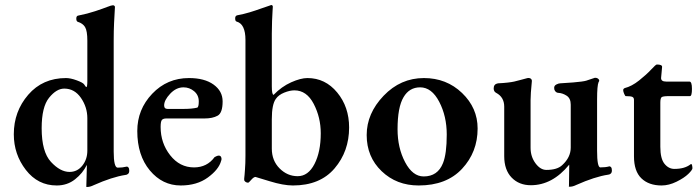

<svg xmlns="http://www.w3.org/2000/svg" viewBox="-20 -725 2787 765"><path d="M315 -389Q322 -378 324 -378Q328 -378 328 -402V-563Q328 -602 319 -617Q310 -632 290 -638Q284 -640 284 -651Q284 -662 292 -663Q328 -670 359.5 -680.5Q391 -691 407.5 -697.5Q424 -704 430 -704Q436 -704 438 -698Q438 -695 437 -679.5Q436 -664 434.5 -633.5Q433 -603 433 -564V-121Q433 -57 449 -57Q468 -57 484 -61Q488 -62 491.5 -58Q495 -54 495 -45Q495 -36 490 -32Q485 -28 480 -28Q427 -20 353 13Q339 20 327 20Q324 20 323.5 19.5Q323 19 324 17Q324 16 324 15Q324 8 325 -21Q326 -50 326 -61V-68Q310 -35 279 -10.5Q248 14 206 14Q131 14 83 -48Q35 -110 35 -190Q35 -281 92.5 -347.5Q150 -414 243 -414Q261 -414 285.5 -405Q310 -396 315 -389ZM236 -372Q205 -372 175.5 -335.5Q146 -299 146 -214Q146 -120 183 -80Q220 -40 257 -40Q288 -40 308 -65Q328 -90 328 -125V-254Q328 -298 302.5 -335Q277 -372 236 -372Z M733 -414Q795 -414 831 -388Q867 -362 867 -321Q867 -275 847 -264Q827 -253 795 -253H643Q630 -253 625 -247Q620 -241 620 -219Q620 -155 658 -106.5Q696 -58 753 -58Q805 -58 835 -99Q845 -105 852 -105Q859 -105 861.5 -98Q864 -91 861 -84Q852 -50 808.5 -18Q765 14 700 14Q627 14 577 -46Q527 -106 527 -203Q527 -289 586.5 -351.5Q646 -414 733 -414ZM711 -377Q682 -377 658 -351.5Q634 -326 634 -305Q634 -291 648 -291H710Q745 -291 765 -296Q772 -297 772 -321Q772 -346 753.5 -361.5Q735 -377 711 -377Z M958 -105V-566Q958 -629 923 -639Q917 -640 917 -652Q917 -662 925 -664Q952 -669 975 -676Q998 -683 1023 -692Q1048 -701 1058 -704Q1059 -704 1059 -704.5Q1059 -705 1060 -705Q1067 -705 1067 -698Q1067 -697 1066 -682Q1065 -667 1064 -641.5Q1063 -616 1063 -591V-381Q1063 -348 1070 -347Q1102 -380 1140 -397Q1178 -414 1205 -414Q1276 -414 1323.5 -356.5Q1371 -299 1371 -217Q1371 -122 1313 -54Q1255 14 1147 14Q1109 14 1054 -3Q999 -20 998 -20Q991 -20 981 -8.5Q971 3 969 3Q963 3 958 -0.5Q953 -4 953 -9V-14Q954 -20 954.5 -28.5Q955 -37 956 -48.5Q957 -60 957.5 -75Q958 -90 958 -105ZM1166 -23Q1208 -23 1233 -71.5Q1258 -120 1258 -194Q1258 -257 1230 -311Q1202 -365 1153 -365Q1135 -365 1112.5 -356Q1090 -347 1079 -331Q1063 -309 1063 -250V-133Q1063 -85 1094 -54Q1125 -23 1166 -23Z M1654 -377Q1611 -377 1588 -338Q1564 -298 1564 -210Q1564 -136 1594 -79Q1624 -22 1668 -22Q1724 -22 1745 -75Q1760 -112 1760 -189Q1760 -262 1730 -319.5Q1700 -377 1654 -377ZM1669 -414Q1759 -414 1821 -354.5Q1883 -295 1883 -213Q1883 -119 1821 -52.5Q1759 14 1648 14Q1560 14 1500.5 -43Q1441 -100 1441 -187Q1441 -273 1508.5 -343.5Q1576 -414 1669 -414Z M2350 -415H2352Q2360 -415 2365 -409.5Q2370 -404 2365 -398Q2359 -384 2359 -329V-125Q2359 -58 2372 -58Q2393 -58 2407 -62Q2411 -63 2414.5 -59Q2418 -55 2418 -46Q2418 -37 2413 -33Q2408 -29 2403 -29Q2350 -21 2276 12Q2262 19 2250 19Q2247 19 2246.5 18.5Q2246 18 2247 16Q2247 15 2247 14Q2247 7 2247.5 -22Q2248 -51 2248 -62V-69Q2181 13 2095 13Q2048 13 2018.5 -17.5Q1989 -48 1989 -103V-300Q1989 -338 1957 -355Q1947 -360 1947 -373Q1947 -390 1964 -393Q1986 -394 2003 -396Q2020 -398 2028.5 -400Q2037 -402 2054 -406.5Q2071 -411 2082 -414Q2091 -415 2095.5 -411Q2100 -407 2099 -400Q2094 -350 2094 -326V-136Q2094 -101 2113.5 -74.5Q2133 -48 2157 -48Q2200 -48 2220 -67Q2254 -98 2254 -137V-308Q2254 -333 2238 -343.5Q2222 -354 2205 -355Q2202 -355 2198.5 -356.5Q2195 -358 2191.5 -362.5Q2188 -367 2188 -375Q2188 -384 2197 -388.5Q2206 -393 2212 -393Q2244 -395 2263.5 -396.5Q2283 -398 2297 -400Q2311 -402 2315.5 -403.5Q2320 -405 2332 -409Q2344 -413 2350 -415Z M2616 14Q2565 14 2535.5 -14.5Q2506 -43 2506 -102V-327Q2506 -336 2499.5 -339Q2493 -342 2473 -342Q2471 -342 2467 -351Q2463 -360 2463 -366Q2463 -371 2469 -374Q2497 -381 2526.5 -404.5Q2556 -428 2574.5 -448Q2593 -468 2597 -468Q2619 -468 2618 -458L2614 -414Q2614 -400 2634 -400H2727Q2737 -400 2737 -371Q2737 -342 2729 -342H2645Q2622 -342 2616.5 -338Q2611 -334 2611 -316V-140Q2611 -93 2627.5 -72.5Q2644 -52 2667 -52Q2708 -52 2731 -70Q2736 -75 2738 -64Q2739 -60 2739 -55Q2739 -48 2722.5 -32Q2706 -16 2675.5 -1Q2645 14 2616 14Z"/></svg>

Font: EB Garamond 12
Style: Bold
Weight: 700
Version: Version 0.016